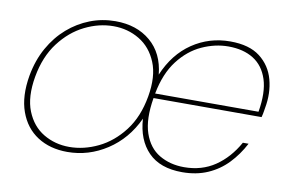

<svg xmlns="http://www.w3.org/2000/svg" viewBox="-61 -612 1099 728"><g transform="rotate(10 488.5 -248.0)"><path d="M235 12Q168 12 120 -19Q72 -50 51 -108.5Q30 -167 44 -248Q55 -309 82 -357Q109 -405 147.5 -438.5Q186 -472 232.5 -490Q279 -508 330 -508Q412 -508 465 -463Q518 -418 526 -337Q561 -420 626 -464Q691 -508 772 -508Q845 -508 886.5 -476Q928 -444 942 -392.5Q956 -341 945 -282Q944 -275 943 -269.5Q942 -264 941 -258.5Q940 -253 938 -246H522Q508 -163 526 -110Q544 -57 585.5 -32.5Q627 -8 681 -8Q749 -8 800 -42.5Q851 -77 885 -138H907Q884 -94 851.5 -60Q819 -26 775.5 -7Q732 12 677 12Q592 12 546.5 -34.5Q501 -81 496 -162Q458 -80 387.5 -34Q317 12 235 12ZM239 -8Q295 -8 350 -34.5Q405 -61 446 -114.5Q487 -168 501 -248Q515 -327 493 -380.5Q471 -434 426 -461Q381 -488 326 -488Q270 -488 215.5 -461Q161 -434 120.5 -380.5Q80 -327 66 -248Q52 -168 73.5 -114.5Q95 -61 139.5 -34.5Q184 -8 239 -8ZM525 -264H923Q936 -340 920 -389.5Q904 -439 865 -463.5Q826 -488 768 -488Q717 -488 666.5 -465Q616 -442 578 -392.5Q540 -343 525 -264Z"/></g></svg>

Font: DM Sans 24pt Thin
Style: Italic
Weight: 250
Italic angle: -10°
Designer: Colophon Foundry, Jonny Pinhorn
Foundry: Colophon Foundry
Version: Version 4.004;gftools[0.9.30]